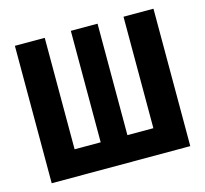

<svg xmlns="http://www.w3.org/2000/svg" viewBox="-84 -638 784 733"><g transform="rotate(-15 307.5 -271.5)"><path d="M581.5 -543.1V0H33.8V-543.1H151.8V-102.6H254.9V-543.1H360.5V-102.6H463.1V-543.1Z"/></g></svg>

Font: Fira Code SemiBold
Style: Regular
Weight: 600
Designer: Carrois Corporate, Edenspiekermann AG, Nikita Prokopov
Foundry: Carrois Corporate, Edenspiekermann AG, Nikita Prokopov
Version: Version 6.002